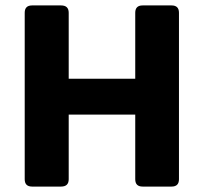

<svg xmlns="http://www.w3.org/2000/svg" viewBox="-20 -687 750 707"><path d="M98 0Q71 0 71 -27V-640Q71 -667 98 -667H205Q233 -667 233 -640V-397H478V-640Q478 -667 505 -667H612Q639 -667 639 -640V-27Q639 0 612 0H505Q478 0 478 -27V-265H233V-27Q233 0 205 0Z"/></svg>

Font: Pitagon Sans
Style: Bold
Weight: 700
Designer: Travis Tran
Foundry: Pitagon
Version: Version 1.001; ttfautohint (v1.8.4.7-5d5b);gftools[0.9.26]